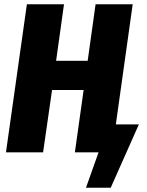

<svg xmlns="http://www.w3.org/2000/svg" viewBox="-20 -714 688 900"><path d="M631 -131 499 166H383L442 0H331L372 -292H224L182 0H8L106 -694H280L243 -429H391L428 -694H602L523 -131Z"/></svg>

Font: Fira Sans Condensed ExtraBold
Style: Italic
Weight: 800
Width: 3
Italic angle: -8°
Designer: bBox Type GmbH & Carrois Corporate GbR & Edenspiekermann AG
Foundry: bBox Type GmbH & Carrois Corporate GbR & Edenspiekermann AG
Version: Version 4.301